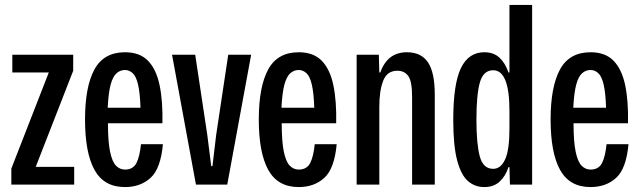

<svg xmlns="http://www.w3.org/2000/svg" viewBox="-20 -749 2605 779"><path d="M26 0V-65L178 -455H30V-527H277V-462L125 -72H281V0Z M487 10Q402 10 363.5 -59.5Q325 -129 325 -264Q325 -397 363 -467Q401 -537 487 -537Q547 -537 580.5 -502.5Q614 -468 627.5 -403.5Q641 -339 639 -249H418Q418 -175 426.5 -134Q435 -93 450.5 -77Q466 -61 487 -61Q520 -61 533.5 -87.5Q547 -114 552 -164H641Q632 -65 591 -27.5Q550 10 487 10ZM487 -465Q468 -465 453 -452Q438 -439 429 -406Q420 -373 417 -312H550Q548 -373 540 -406.5Q532 -440 518 -452.5Q504 -465 487 -465Z M775 0 678 -527H772L821 -202L837 -75H842L857 -201L906 -527H999L902 0Z M1192 10Q1107 10 1068.5 -59.5Q1030 -129 1030 -264Q1030 -397 1068 -467Q1106 -537 1192 -537Q1252 -537 1285.5 -502.5Q1319 -468 1332.5 -403.5Q1346 -339 1344 -249H1123Q1123 -175 1131.5 -134Q1140 -93 1155.5 -77Q1171 -61 1192 -61Q1225 -61 1238.5 -87.5Q1252 -114 1257 -164H1346Q1337 -65 1296 -27.5Q1255 10 1192 10ZM1192 -465Q1173 -465 1158 -452Q1143 -439 1134 -406Q1125 -373 1122 -312H1255Q1253 -373 1245 -406.5Q1237 -440 1223 -452.5Q1209 -465 1192 -465Z M1427 0V-527H1517L1519 -455H1523Q1552 -537 1631 -537Q1689 -537 1716.5 -496Q1744 -455 1744 -365V0H1652V-356Q1652 -419 1636.5 -440.5Q1621 -462 1592 -462Q1551 -462 1535 -422Q1519 -382 1519 -316V0Z M1945 10Q1907 10 1879 -14Q1851 -38 1835 -97.5Q1819 -157 1819 -263Q1819 -408 1850 -472.5Q1881 -537 1945 -537Q1983 -537 2006.5 -515Q2030 -493 2043 -455H2047V-729H2139V0H2049L2047 -71H2043Q2031 -34 2007 -12Q1983 10 1945 10ZM1981 -64Q2012 -64 2029.5 -102.5Q2047 -141 2047 -227V-299Q2047 -464 1981 -464Q1941 -464 1927 -414.5Q1913 -365 1913 -263Q1913 -166 1926.5 -115Q1940 -64 1981 -64Z M2376 10Q2291 10 2252.5 -59.5Q2214 -129 2214 -264Q2214 -397 2252 -467Q2290 -537 2376 -537Q2436 -537 2469.5 -502.5Q2503 -468 2516.5 -403.5Q2530 -339 2528 -249H2307Q2307 -175 2315.5 -134Q2324 -93 2339.5 -77Q2355 -61 2376 -61Q2409 -61 2422.5 -87.5Q2436 -114 2441 -164H2530Q2521 -65 2480 -27.5Q2439 10 2376 10ZM2376 -465Q2357 -465 2342 -452Q2327 -439 2318 -406Q2309 -373 2306 -312H2439Q2437 -373 2429 -406.5Q2421 -440 2407 -452.5Q2393 -465 2376 -465Z"/></svg>

Font: Mona Sans Condensed Medium
Style: Regular
Weight: 500
Width: 3
Designer: Deni Anggara
Foundry: GitHub
Version: Version 1.001; ttfautohint (v1.8.4.7-5d5b);gftools[0.9.31]